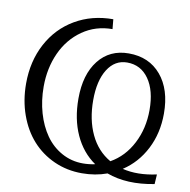

<svg xmlns="http://www.w3.org/2000/svg" viewBox="-81 -795 885 893"><g transform="rotate(10 361.5 -349.0)"><path d="M481.9 -570.8Q578.1 -570.8 634.5 -503.9Q690.9 -437 690.9 -323.2Q690.9 -230.5 652.6 -155.8Q614.3 -81.1 546.9 -37.1Q618.2 -19.5 708 -39.1L705.1 6.8Q577.6 31.7 481 -3.9Q426.3 16.1 362.8 16.1Q292 16.1 231.2 -11.2Q170.4 -38.6 127.2 -86.7Q84 -134.8 59.6 -202.9Q35.2 -271 35.2 -350.1Q35.2 -455.6 79.6 -538.8Q124 -622.1 203.4 -668.5Q282.7 -714.8 382.8 -714.8L387.2 -668.9Q308.1 -668.9 246.1 -625.7Q184.1 -582.5 151.1 -510Q118.2 -437.5 118.2 -350.1Q118.2 -284.7 135 -226.3Q151.9 -168 182.6 -124.3Q213.4 -80.6 259.3 -55.2Q305.2 -29.8 359.9 -29.8Q387.7 -29.8 417 -36.1Q354.5 -79.1 320.8 -153.1Q287.1 -227.1 287.1 -323.2Q287.1 -437.5 339.6 -504.2Q392.1 -570.8 481.9 -570.8ZM356 -328.1Q356 -236.3 388.7 -167Q421.4 -97.7 483.9 -62Q548.8 -98.6 585.4 -169.7Q622.1 -240.7 622.1 -328.1Q622.1 -420.4 584.2 -474.1Q546.4 -527.8 481.9 -527.8Q423.8 -527.8 389.9 -474.1Q356 -420.4 356 -328.1Z"/></g></svg>

Font: LT Superior Serif
Style: Regular
Weight: 400
Designer: Daniel Lyons
Foundry: LyonsType
Version: Version 2.120;FEAKit 1.0